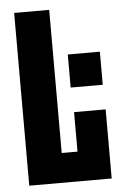

<svg xmlns="http://www.w3.org/2000/svg" viewBox="-51 -737 493 775"><g transform="rotate(-5 195.0 -350.0)"><path d="M36 0V-700H178V-120H242V-280H370V0ZM237 -380V-514H367V-380Z"/></g></svg>

Font: Tektur Condensed SemiBold
Style: Regular
Weight: 600
Width: 3
Designer: Adam Jagosz
Foundry: Adam Jagosz
Version: Version 1.005;gftools[0.9.30]